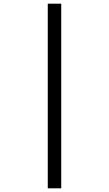

<svg xmlns="http://www.w3.org/2000/svg" viewBox="-20 -780 591 1041"><path d="M239 -760H312V241H239Z"/></svg>

Font: Noto Sans Mongolian
Style: Regular
Weight: 400
Designer: Monotype Design Team
Foundry: Monotype Imaging Inc.
Version: Version 3.001; ttfautohint (v1.8.4.7-5d5b)